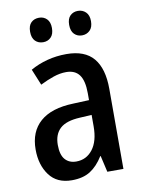

<svg xmlns="http://www.w3.org/2000/svg" viewBox="-84 -789 641 857"><g transform="rotate(-10 236.5 -360.0)"><path d="M245 -549Q328 -549 367.5 -502Q407 -455 407 -363V0H334L317 -74H315Q289 -32 256 -11Q223 10 172 10Q105 10 70.5 -36.5Q36 -83 36 -153Q36 -234 87 -278.5Q138 -323 237 -326L309 -329V-360Q309 -417 289.5 -443.5Q270 -470 230 -470Q202 -470 172.5 -460Q143 -450 111 -434L81 -507Q116 -527 157.5 -538Q199 -549 245 -549ZM256 -259Q193 -256 165 -230Q137 -204 137 -156Q137 -111 155.5 -90Q174 -69 206 -69Q252 -69 280.5 -106Q309 -143 309 -210V-262ZM103 -675Q103 -703 117 -716.5Q131 -730 153 -730Q174 -730 188 -716Q202 -702 202 -675Q202 -647 188 -633Q174 -619 153 -619Q131 -619 117 -633Q103 -647 103 -675ZM280 -675Q280 -703 294 -716.5Q308 -730 329 -730Q350 -730 364.5 -716Q379 -702 379 -675Q379 -647 364.5 -633Q350 -619 329 -619Q308 -619 294 -633Q280 -647 280 -675Z"/></g></svg>

Font: Noto Sans Khmer Condensed Medium
Style: Regular
Weight: 500
Width: 3
Designer: Danh Hong and the Monotype Design Team
Foundry: Monotype Imaging Inc.
Version: Version 2.004; ttfautohint (v1.8.4.7-5d5b)